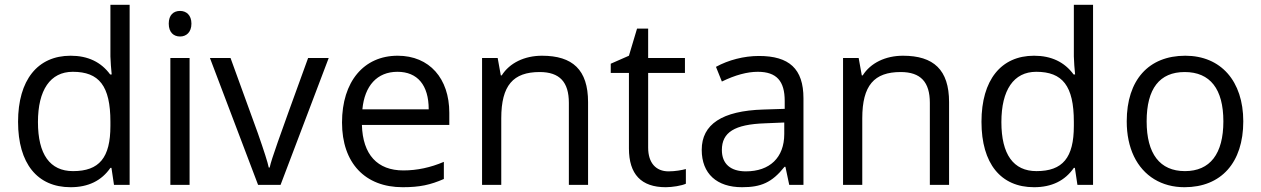

<svg xmlns="http://www.w3.org/2000/svg" viewBox="-20 -780 5321 810"><path d="M460.9 0H526.9V-759.8H445.8V-542L447.8 -504.4L451.2 -465.8H444.8C406.2 -518.6 350.6 -544.9 277.8 -544.9C138.7 -544.9 56.2 -442.4 56.2 -266.1C56.2 -89.8 137.7 9.8 277.8 9.8C352.5 9.8 408.2 -17.6 445.8 -71.8H450.2ZM288.1 -58.1C190.9 -58.1 140.1 -128.4 140.1 -265.1C140.1 -399.9 191.9 -477.1 287.1 -477.1C397.9 -477.1 445.8 -418 445.8 -266.1V-249C445.8 -114.7 398.9 -58.1 288.1 -58.1Z M691.9 -680.2C691.9 -643.6 712.4 -626 739.7 -626C765.6 -626 787.6 -643.6 787.6 -680.2C787.6 -716.8 765.6 -733.9 739.7 -733.9C712.4 -733.9 691.9 -717.3 691.9 -680.2ZM779.8 -535.2H698.7V0H779.8Z M1163.6 0 1366.7 -535.2H1279.8C1213.4 -353 1170.9 -234.9 1151.9 -180.7C1132.8 -126.5 1121.1 -90.3 1117.7 -73.2H1113.8C1109.4 -95.2 1093.8 -143.6 1067.9 -217.8L952.6 -535.2H865.7L1068.8 0Z M1678.7 9.8C1751 9.8 1795.4 0 1852.5 -24.9V-97.2C1796.4 -73.2 1739.3 -61 1681.6 -61C1572.3 -61 1510.3 -127.4 1506.8 -252.9H1875.5V-304.2C1875.5 -448.7 1792 -544.9 1657.7 -544.9C1514.6 -544.9 1422.9 -435.5 1422.9 -263.2C1422.9 -91.8 1520.5 9.8 1678.7 9.8ZM1656.7 -477.1C1741.2 -477.1 1788.6 -420.9 1788.6 -318.8H1508.8C1518.1 -418 1570.8 -477.1 1656.7 -477.1Z M2460.9 0V-349.1C2460.9 -485.8 2395.5 -544.9 2266.6 -544.9C2192.9 -544.9 2129.9 -514.6 2096.7 -461.9H2092.8L2079.6 -535.2H2013.7V0H2094.7V-280.8C2094.7 -419.9 2145 -476.1 2256.8 -476.1C2341.3 -476.1 2379.9 -433.6 2379.9 -346.2V0Z M2800.3 -57.1C2747.1 -57.1 2714.4 -92.8 2714.4 -157.2V-472.2H2869.6V-535.2H2714.4V-659.2H2667.5L2633.3 -544.9L2556.6 -511.2V-472.2H2633.3V-153.8C2633.3 -44.9 2685.1 9.8 2788.6 9.8C2815.9 9.8 2856 3.4 2873.5 -4.9V-66.9C2857.9 -62.5 2829.1 -57.1 2800.3 -57.1Z M3369.6 0V-365.2C3369.6 -490.2 3309.1 -543.9 3181.6 -543.9C3118.7 -543.9 3053.2 -526.9 3000.5 -498L3025.4 -436C3081.5 -463.4 3132.3 -477.1 3176.8 -477.1C3256.3 -477.1 3290.5 -438 3290.5 -354V-320.8L3199.7 -317.9C3026.9 -312.5 2940.4 -255.9 2940.4 -147.9C2940.4 -46.9 3004.4 9.8 3110.4 9.8C3189.9 9.8 3236.3 -9.3 3289.6 -76.2H3293.5L3309.6 0ZM3126.5 -57.1C3062.5 -57.1 3025.4 -88.4 3025.4 -147C3025.4 -221.7 3078.6 -255.4 3207.5 -259.8L3288.6 -263.2V-214.8C3288.6 -115.2 3227.5 -57.1 3126.5 -57.1Z M3983.9 0V-349.1C3983.9 -485.8 3918.5 -544.9 3789.6 -544.9C3715.8 -544.9 3652.8 -514.6 3619.6 -461.9H3615.7L3602.5 -535.2H3536.6V0H3617.7V-280.8C3617.7 -419.9 3668 -476.1 3779.8 -476.1C3864.3 -476.1 3902.8 -433.6 3902.8 -346.2V0Z M4525.4 0H4591.3V-759.8H4510.3V-542L4512.2 -504.4L4515.6 -465.8H4509.3C4470.7 -518.6 4415 -544.9 4342.3 -544.9C4203.1 -544.9 4120.6 -442.4 4120.6 -266.1C4120.6 -89.8 4202.1 9.8 4342.3 9.8C4417 9.8 4472.7 -17.6 4510.3 -71.8H4514.6ZM4352.5 -58.1C4255.4 -58.1 4204.6 -128.4 4204.6 -265.1C4204.6 -399.9 4256.3 -477.1 4351.6 -477.1C4462.4 -477.1 4510.3 -418 4510.3 -266.1V-249C4510.3 -114.7 4463.4 -58.1 4352.5 -58.1Z M5225.1 -268.1C5225.1 -438 5130.4 -544.9 4980.5 -544.9C4825.7 -544.9 4733.4 -442.4 4733.4 -268.1C4733.4 -211.9 4743.7 -162.6 4763.7 -120.6C4804.2 -36.6 4881.3 9.8 4977.1 9.8C5131.8 9.8 5225.1 -93.8 5225.1 -268.1ZM4817.4 -268.1C4817.4 -406.2 4872.1 -476.1 4978 -476.1C5085.4 -476.1 5141.1 -404.3 5141.1 -268.1C5141.1 -130.9 5085 -58.1 4979 -58.1C4873 -58.1 4817.4 -131.3 4817.4 -268.1Z"/></svg>

Font: Open Sans
Style: Regular
Weight: 400
Foundry: Ascender Corporation
Version: Version 1.100;PS 001.100;hotconv 1.0.88;makeotf.lib2.5.64775